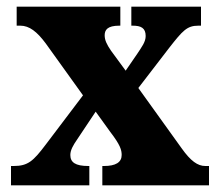

<svg xmlns="http://www.w3.org/2000/svg" viewBox="-20 -556 655 576"><path d="M13 0H248V-58H245C206 -58 191 -69 191 -91C191 -106 200 -121 211 -137L267 -221L311 -160C341 -121 345 -106 345 -91C345 -69 327 -58 292 -58H287V0H607V-58H596C573 -58 552 -73 525 -111L395 -292L488 -413C528 -464 541 -479 575 -479H583V-536H374V-479H378C403 -479 417 -472 417 -448C417 -430 405 -415 392 -395L357 -344L313 -404C300 -423 294 -436 294 -450C294 -466 302 -479 338 -479H341V-536H30V-479H41C68 -479 91 -461 117 -426L229 -270L117 -122C80 -73 64 -58 21 -58H13Z"/></svg>

Font: Noto Serif Devanagari Condensed Black
Style: Regular
Weight: 900
Width: 3
Designer: Universal Thirst, Indian Type Foundry and the Monotype Design Team
Foundry: Monotype Imaging Inc.
Version: Version 2.004